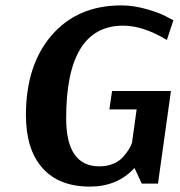

<svg xmlns="http://www.w3.org/2000/svg" viewBox="-20 -680 665 711"><path d="M613 -343 565 0H505L478 -58Q415 11 313 11Q198 11 137 -58Q76 -127 76 -254Q76 -439 171.5 -549.5Q267 -660 429 -660Q475 -660 523.5 -646Q572 -632 597 -618L622 -605L598 -532Q510 -585 436 -585Q225 -585 225 -242Q225 -64 348 -64Q376 -64 399 -73.5Q422 -83 436 -99Q450 -115 457.5 -127.5Q465 -140 469 -152L486 -275H385L395 -343Z"/></svg>

Font: Arsenal
Style: Bold Italic
Weight: 700
Italic angle: -9°
Designer: Andrij Shevchenko
Foundry: Stairsfor.com
Version: Version 1.000